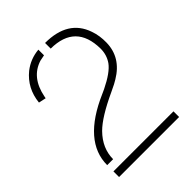

<svg xmlns="http://www.w3.org/2000/svg" viewBox="-197 -788 892 892"><g transform="rotate(-45 249.0 -342.0)"><path d="M40 -507.8Q48.8 -592.8 112.3 -644.5Q156.2 -678.7 211.9 -683.6V-646.5Q211.9 -646.5 182.6 -640.6Q98.6 -614.3 78.1 -509.8Q77.1 -504.9 76.2 -500ZM58.6 0V-37.1H453.1V0ZM58.6 -78.1Q58.6 -233.4 276.4 -328.1Q294.9 -336.9 297.9 -337.9Q372.1 -374 397.5 -409.2Q419.9 -441.4 419.9 -482.4Q418 -645.5 255.9 -646.5V-683.6Q406.2 -683.6 446.3 -566.4Q460 -528.3 459 -482.4Q457 -386.7 367.2 -333Q357.4 -327.1 346.7 -321.3Q336.9 -316.4 312.5 -304.7Q200.2 -252.9 154.3 -207Q97.7 -149.4 97.7 -78.1Z"/></g></svg>

Font: Post No Bills Jaffna Light
Style: Regular
Weight: 300
Designer: Kosala Senevirathne, Siva Puranthara, Lasantha Premarathna, Tharique Azeez
Foundry: Mooniak
Version: Version 1.220 ; ttfautohint (v1.6)